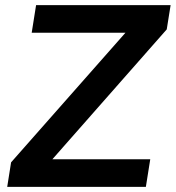

<svg xmlns="http://www.w3.org/2000/svg" viewBox="-20 -725 682 745"><path d="M8 0 23 -95 503 -639 505 -598H103L120 -705H642L627 -611L148 -67L145 -107H563L546 0Z"/></svg>

Font: Nunito Sans 12pt
Style: Bold Italic
Weight: 700
Italic angle: -9°
Designer: Vernon Adams
Foundry: Vernon Adams
Version: Version 3.101;gftools[0.9.27]